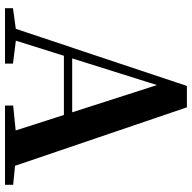

<svg xmlns="http://www.w3.org/2000/svg" viewBox="-20 -766 785 786"><g transform="rotate(90 373.0 -372.5)"><path d="M13.2 0V-32.6L112.6 -46.3H131.1L239.8 -32.6V0ZM82.8 0 331.4 -744.6H418.9L672.2 0H527.6L316.7 -656.5H337.4L334.2 -642.5L132 0ZM193.5 -241.1 200.6 -275H517.8L524.9 -241.1ZM411.5 0V-33.4L546.7 -47H597.4L736 -33.4V0Z"/></g></svg>

Font: Early Summer Mincho VF
Style: Regular
Weight: 250
Designer: GuiWonder
Version: Version 1.002